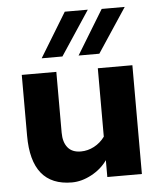

<svg xmlns="http://www.w3.org/2000/svg" viewBox="-53 -774 695 830"><g transform="rotate(-5 295.0 -359.0)"><path d="M50 -208V-472H200V-208Q200 -167 219 -143.5Q238 -120 276 -120Q306 -120 333.5 -134.5Q361 -149 380 -175V-472H530V0H380V-73Q354 -36 311 -13Q268 10 226 10Q50 10 50 -208ZM419 -726H519L392 -534H302ZM259 -728H359L232 -536H142Z"/></g></svg>

Font: Madhuban Bold
Style: Regular
Weight: 700
Designer: jaikishan Patel
Foundry: MagicType
Version: Version 1.000